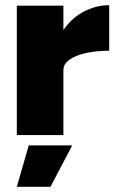

<svg xmlns="http://www.w3.org/2000/svg" viewBox="-20 -522 457 742"><path d="M183 -255Q183 -336 215.5 -391Q248 -446 298 -474Q348 -502 402 -502V-326Q355 -326 314.5 -317.5Q274 -309 249.5 -292Q225 -275 225 -251ZM45 0V-500H225V0ZM45 200 91 40H259L175 200Z"/></svg>

Font: Figtree Black
Style: Regular
Weight: 900
Designer: Erik Kennedy
Foundry: Erik Kennedy
Version: Version 2.001;gftools[0.9.30]